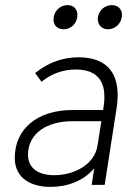

<svg xmlns="http://www.w3.org/2000/svg" viewBox="-20 -726 505 754"><path d="M230 -611C259 -611 284 -635 284 -667C284 -690 269 -706 245 -706C215 -706 190 -681 190 -649C190 -627 206 -611 230 -611ZM404 -611C434 -611 459 -636 459 -668C459 -690 443 -706 419 -706C390 -706 364 -682 364 -651C364 -627 381 -611 404 -611ZM391 0 438 -302C441 -320 442 -338 442 -353C442 -452 387 -501 288 -501C231 -501 172 -483 118 -439L143 -405C184 -438 229 -453 278 -453C372 -453 390 -395 390 -346C390 -329 388 -313 386 -301L385 -294H265C128 -294 38 -221 38 -106C38 -23 106 8 178 8C245 8 309 -16 350 -65L340 0ZM363 -155C351 -77 268 -38 193 -38C134 -38 90 -63 90 -118C90 -202 164 -250 264 -250H378Z"/></svg>

Font: Arthouse Owned Light
Style: Italic
Weight: 300
Italic angle: -10°
Designer: Jeremy Tribby
Foundry: Tribby Type
Version: Version 1.000;PS 001.000;hotconv 1.0.88;makeotf.lib2.5.64775